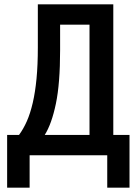

<svg xmlns="http://www.w3.org/2000/svg" viewBox="-20 -718 640 888"><path d="M13 -94H68Q88 -121 104 -157Q120 -193 131.5 -242.5Q143 -292 149 -355Q155 -418 155 -499V-698H504V-94H579V150H476V0H117V150H13ZM394 -604H258V-486Q258 -332 238.5 -238.5Q219 -145 187 -94H394Z"/></svg>

Font: IBM Plaex Mono Medium
Style: Regular
Weight: 500
Designer: Mike Abbink, Paul van der Laan, Pieter van Rosmalen
Foundry: Bold Monday
Version: Version 2.003